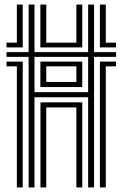

<svg xmlns="http://www.w3.org/2000/svg" viewBox="-20 -820 536 840"><path d="M105.2 0V-571.2H8.5V-591.9H105.2V-800H130.9V-591.9H365.6V-800H391.4V-591.9H487.8V-571.2H391.4V0H365.6V-394.5H130.9V0ZM53.7 0V-529.8H8.5V-550.5H79.4V0ZM157 0V-372.2H339.9V0H314.1V-349.9H182.4V0ZM417.1 0V-550.5H487.8V-529.8H442.8V0ZM130.9 -416.8H365.6V-571.2H130.9ZM156.6 -439.2V-550.5H339.9V-439.2ZM182.4 -461.5H314.1V-529.8H182.4ZM8.5 -612.6V-633.3H53.7V-800H79.4V-612.6ZM156.6 -612.6V-800H182.4V-633.3H314.1V-800H339.9V-612.6ZM417.1 -612.6V-800H442.8V-633.3H487.8V-612.6Z"/></svg>

Font: Big Shoulders Inline Text SC Thin
Style: Regular
Weight: 100
Designer: Patric King
Foundry: XO Type Co
Version: Version 2.002